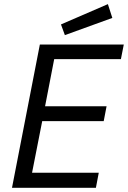

<svg xmlns="http://www.w3.org/2000/svg" viewBox="-20 -901 614 921"><path d="M37.5 0ZM453.8 -72.5H133.8L182.5 -320H477.5L491.2 -391.2H196.2L240 -617.5H560L573.8 -687.5H171.2L37.5 0H440ZM291.2 -732.5 272.5 -783.8 497.5 -881.2 518.8 -815Z"/></svg>

Font: Cambay
Style: Italic
Weight: 400
Italic angle: -11°
Designer: Pooja Saxena
Foundry: Pooja Saxena
Version: Version 1.019;PS 001.019;hotconv 1.0.70;makeotf.lib2.5.58329